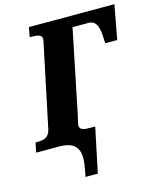

<svg xmlns="http://www.w3.org/2000/svg" viewBox="-155 -808 927 1113"><g transform="rotate(-15 308.5 -252.0)"><path d="M218 210H292L348 -58H311C276 -58 255 -65 255 -88C255 -96 260 -113 268 -150L370 -648H469C505 -648 524 -617 527 -552C528 -532 528 -521 529 -509H601L639 -714H126L115 -656H126C165 -656 188 -651 188 -626C188 -621 186 -611 184 -602L81 -112C71 -65 37 -58 2 -58H-10L-22 0H118C268 0 236 118 218 210Z"/></g></svg>

Font: Noto Serif Condensed Black
Style: Italic
Weight: 900
Width: 3
Italic angle: -12°
Designer: Monotype Design Team
Foundry: Monotype Imaging Inc.
Version: Version 2.013